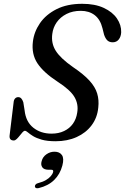

<svg xmlns="http://www.w3.org/2000/svg" viewBox="-20 -732 658 1010"><path d="M272.5 11Q228.5 11 199.8 2.8Q171 -5.5 153.8 -16.2Q136.5 -27 126.8 -35.5Q117 -44 111 -44Q105.5 -44 98.5 -36.2Q91.5 -28.5 83.8 -18.5Q76 -8.5 68 -0.8Q60 7 52.5 7Q40.5 7 34.8 0.5Q29 -6 30.5 -19.5L51.5 -192.5Q52.5 -206.5 59.2 -213.8Q66 -221 75.5 -221Q85.5 -221 91.8 -214.2Q98 -207.5 102.5 -194.5L109.5 -151Q116 -91.5 155.2 -60.2Q194.5 -29 251 -29Q288.5 -29 317.2 -42.8Q346 -56.5 363.5 -81Q381 -105.5 386 -138.5Q394 -183.5 371.8 -221.5Q349.5 -259.5 282.5 -302.5Q208.5 -351 176.8 -399.2Q145 -447.5 153 -512.5Q159 -564.5 190.2 -610Q221.5 -655.5 277.5 -683.8Q333.5 -712 412.5 -712Q479.5 -712 525.8 -690.5Q572 -669 595.2 -634.8Q618.5 -600.5 617.5 -562.5Q616.5 -539.5 604.8 -524.5Q593 -509.5 573 -509.5Q555.5 -509.5 545 -519.2Q534.5 -529 527.5 -549.5L519 -583.5Q507.5 -630 478 -652.5Q448.5 -675 405 -675Q362 -675 329.8 -658.5Q297.5 -642 278.2 -614.5Q259 -587 255 -553Q248.5 -504 273.5 -464.5Q298.5 -425 363.5 -379.5Q420 -341.5 450.5 -308Q481 -274.5 491.2 -240.2Q501.5 -206 497 -166.5Q492 -113 462 -73Q432 -33 383.2 -11Q334.5 11 272.5 11ZM236 161Q211.5 161 202.5 148Q193.5 135 199 116Q204.5 93.5 224 79.8Q243.5 66 266.5 66Q293.5 66 305.8 83.8Q318 101.5 308 139Q296 184.5 264.8 215Q233.5 245.5 183.5 257.5Q173.5 259.5 168.8 257Q164 254.5 163.5 248.5Q163.5 242.5 168 237.8Q172.5 233 181.5 231Q205 225 221.2 215.5Q237.5 206 247.2 194.5Q257 183 259.5 172.5Q262.5 161 250 161Z"/></svg>

Font: Fraunces
Style: Italic
Weight: 400
Italic angle: -16°
Version: Version 1.000;[b76b70a41]